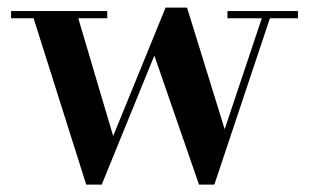

<svg xmlns="http://www.w3.org/2000/svg" viewBox="-20 -490 840 520"><path d="M787 -460V-440.5H711L560.5 10H519L398 -339.5L255.5 10H213.5L71 -440.5H10V-460H270.5V-440.5H192L286.5 -121.5L428.5 -469.5H486.5L588.5 -140L689 -440.5H596V-460Z"/></svg>

Font: Bodoni Moda 11pt SemiBold
Style: Regular
Weight: 600
Designer: Owen Earl
Foundry: indestructible type
Version: Version 2.004